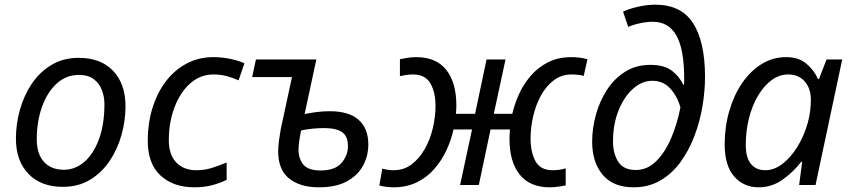

<svg xmlns="http://www.w3.org/2000/svg" viewBox="-20 -790 3635 820"><path d="M248 8Q155 8 101.5 -47.5Q48 -103 48 -198Q48 -260 65 -321Q82 -382 115.5 -432Q149 -482 199.5 -512.5Q250 -543 316 -543Q410 -543 463 -487.5Q516 -432 516 -336Q516 -275 499 -214Q482 -153 448.5 -103Q415 -53 365 -22.5Q315 8 248 8ZM253 -65Q301 -65 340 -98.5Q379 -132 402.5 -195Q426 -258 426 -346Q426 -376 415.5 -404.5Q405 -433 381 -451.5Q357 -470 317 -470Q262 -470 221.5 -432.5Q181 -395 159 -332.5Q137 -270 137 -195Q137 -133 167.5 -99Q198 -65 253 -65Z M810 10Q721 10 666 -40Q611 -90 611 -190Q611 -262 630.5 -326.5Q650 -391 686.5 -440Q723 -489 775 -517.5Q827 -546 891 -546Q926 -546 961 -539Q996 -532 1024 -520L999 -447Q979 -456 951.5 -464Q924 -472 892 -472Q835 -472 792 -433.5Q749 -395 725 -331Q701 -267 701 -191Q701 -130 732.5 -96.5Q764 -63 819 -63Q854 -63 885.5 -73Q917 -83 948 -96V-22Q920 -8 885.5 1Q851 10 810 10Z M1342 10Q1262 10 1215 -27.5Q1168 -65 1168 -144Q1168 -164 1171.5 -190Q1175 -216 1179 -238L1227 -461H1057L1073 -536H1331L1281 -303Q1305 -308 1332.5 -311.5Q1360 -315 1388 -315Q1471 -315 1512 -278Q1553 -241 1553 -173Q1553 -124 1530.5 -82.5Q1508 -41 1461.5 -15.5Q1415 10 1342 10ZM1349 -62Q1411 -62 1438.5 -94Q1466 -126 1466 -166Q1466 -209 1440.5 -226Q1415 -243 1364 -243Q1339 -243 1314.5 -240.5Q1290 -238 1266 -233Q1260 -204 1257.5 -185Q1255 -166 1255 -152Q1255 -111 1276 -86.5Q1297 -62 1349 -62Z M1660 10Q1646 10 1629.5 8Q1613 6 1600 2L1613 -70Q1636 -63 1661 -63Q1705 -63 1738 -88Q1771 -113 1794 -153.5Q1817 -194 1828.5 -242.5Q1840 -291 1840 -338Q1840 -396 1818 -434Q1796 -472 1744 -472Q1729 -472 1715.5 -470Q1702 -468 1688 -465V-537Q1702 -540 1720 -543Q1738 -546 1757 -546Q1843 -546 1886 -491.5Q1929 -437 1929 -340Q1929 -331 1928.5 -321.5Q1928 -312 1927 -304H2009L2058 -536H2139L2089 -304H2168Q2177 -344 2196 -386.5Q2215 -429 2245.5 -465Q2276 -501 2319.5 -523.5Q2363 -546 2420 -546Q2437 -546 2454 -544Q2471 -542 2489 -537L2473 -466Q2462 -469 2448 -470.5Q2434 -472 2421 -472Q2378 -472 2345 -447Q2312 -422 2290 -381.5Q2268 -341 2257 -293Q2246 -245 2246 -198Q2246 -140 2267 -101.5Q2288 -63 2340 -63Q2357 -63 2369.5 -65Q2382 -67 2396 -71V2Q2383 4 2365 7Q2347 10 2328 10Q2243 10 2199.5 -44.5Q2156 -99 2156 -196Q2156 -207 2156.5 -217Q2157 -227 2158 -237H2075L2025 0H1945L1996 -237H1917Q1907 -192 1886.5 -148Q1866 -104 1834.5 -68Q1803 -32 1759.5 -11Q1716 10 1660 10Z M2686 10Q2599 10 2554 -43.5Q2509 -97 2509 -185Q2509 -242 2525 -300Q2541 -358 2572.5 -406.5Q2604 -455 2650.5 -484Q2697 -513 2758 -513Q2817 -513 2849.5 -488Q2882 -463 2898 -428H2901Q2902 -436 2902 -443.5Q2902 -451 2902 -456Q2902 -579 2869 -638Q2836 -697 2768 -697Q2743 -697 2714.5 -691Q2686 -685 2663 -675L2641 -740Q2665 -752 2704 -761Q2743 -770 2779 -770Q2889 -770 2940 -691Q2991 -612 2991 -462Q2991 -401 2980 -335.5Q2969 -270 2945.5 -208.5Q2922 -147 2886 -97.5Q2850 -48 2800 -19Q2750 10 2686 10ZM2695 -64Q2745 -64 2783 -102Q2821 -140 2847 -201.5Q2873 -263 2886 -332Q2872 -380 2842 -412.5Q2812 -445 2766 -445Q2721 -445 2682.5 -410Q2644 -375 2621 -316.5Q2598 -258 2598 -186Q2598 -134 2620.5 -99Q2643 -64 2695 -64Z M3220 10Q3156 10 3115.5 -36.5Q3075 -83 3075 -173Q3075 -248 3094.5 -315.5Q3114 -383 3149 -434.5Q3184 -486 3232 -516Q3280 -546 3338 -546Q3391 -546 3424 -518Q3457 -490 3473 -453H3478L3510 -536H3577L3463 0H3393L3406 -99H3402Q3368 -55 3322 -22.5Q3276 10 3220 10ZM3249 -63Q3286 -63 3321.5 -90Q3357 -117 3385.5 -163Q3414 -209 3430 -266Q3438 -295 3440.5 -319.5Q3443 -344 3443 -365Q3443 -412 3417 -442Q3391 -472 3347 -472Q3308 -472 3275 -447.5Q3242 -423 3217 -380.5Q3192 -338 3178.5 -284Q3165 -230 3165 -171Q3165 -117 3187 -90Q3209 -63 3249 -63Z"/></svg>

Font: Noto IKEA Latin
Style: Italic
Weight: 400
Italic angle: -12°
Designer: Monotype Design Team
Foundry: Monotype Imaging Inc.
Version: Version 1.0